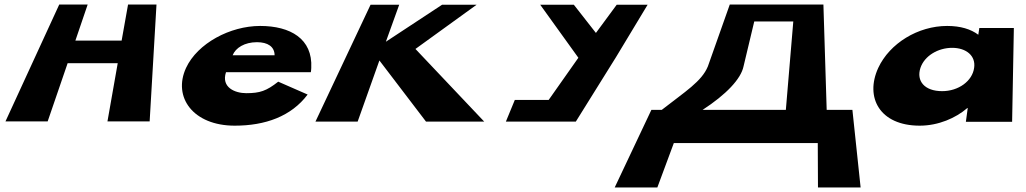

<svg xmlns="http://www.w3.org/2000/svg" viewBox="-20 -540 4548 851"><path d="M279.8 -260H501.8L456.3 -2H643.3L673.6 -520H547.6L519.1 -360H314.1L368.6 -520H242.6L4.3 -2H191.3Z M1357.7 -220C1358.3 -224 1359.7 -233 1359.6 -239C1366.3 -368 1267 -425 1133 -425C1000 -425 855.3 -348 804.6 -239C744.7 -109 836.4 17 1020.4 17C1155.4 17 1270.7 -24 1343.5 -121L1213.2 -178C1161 -137 1132.4 -127 1071.4 -127C1022.4 -127 959.3 -152 981.7 -220ZM1011.1 -295C1024.2 -328 1064 -353 1119 -353C1167 -353 1197 -333 1197.1 -295Z M2126.2 -1 1821.4 -323 2092.4 -519H1939.4L1690.3 -355L1749.4 -519H1622.4L1378.2 -1H1565.2L1661.6 -272L1868.2 -1Z M2374.4 -519 2543.5 -284 2411.8 -97H2261.8L2222.2 -1H2344.2H2532.2L2711.1 -288L2850.4 -519H2713.4L2621.3 -394L2523.4 -519Z M3275.6 -246 3323.1 -445H3496.1L3463.1 -53H3094.1C3198.5 -121 3264.1 -190 3275.6 -246ZM3758.1 -53H3644.1L3629.6 -520H3214.6L3117.6 -246C3090.4 -179 3016.5 -134 2913.1 -53H2867.1L2704.5 291H2893.5L2966.6 94H3604.6L3605.5 291H3794.5Z M3872.6 -239C3812.5 -108 3879.4 17 4056.4 17C4139.4 17 4216.6 -17 4267.3 -61H4269.3L4261 0H4466L4473.7 -416H4320.7L4316.1 -386C4282.9 -411 4237 -425 4178 -425C4049 -425 3923.3 -348 3872.6 -239ZM4059.6 -239C4077.8 -293 4138.2 -328 4200.2 -328C4262.2 -328 4305.8 -293 4297.6 -239C4289.7 -181 4228.8 -136 4155.8 -136C4077.8 -136 4040.7 -181 4059.6 -239Z"/></svg>

Font: Hussar Milosc
Style: Obl
Weight: 700
Foundry: Cannot Into Space Fonts
Version: Version 1.02